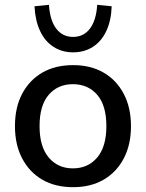

<svg xmlns="http://www.w3.org/2000/svg" viewBox="-20 -767 605 796"><path d="M283 9Q209 9 155.5 -22Q102 -53 72 -110Q42 -167 42 -244Q42 -322 72 -378.5Q102 -435 155.5 -466Q209 -497 283 -497Q356 -497 409.5 -466Q463 -435 493 -378Q523 -321 523 -244Q523 -167 493 -110Q463 -53 409.5 -22Q356 9 283 9ZM282 -69Q345 -69 383 -114Q421 -159 421 -244Q421 -330 383 -374Q345 -418 282 -418Q220 -418 182 -374Q144 -330 144 -244Q144 -159 182 -114Q220 -69 282 -69ZM283 -550Q237 -550 201.5 -573Q166 -596 146 -639Q126 -682 123 -741L183 -747Q187 -683 213 -648.5Q239 -614 283 -614Q327 -614 353 -648.5Q379 -683 383 -747L443 -741Q441 -682 421 -639Q401 -596 365.5 -573Q330 -550 283 -550Z"/></svg>

Font: Nunito Sans 12pt ExtraLight 12pt SemiBold
Style: Regular
Weight: 600
Version: Version 3.101;gftools[0.9.27]